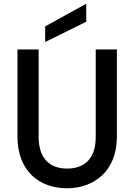

<svg xmlns="http://www.w3.org/2000/svg" viewBox="-20 -1006 722 1033"><path d="M74 -740V-271C74 -82 196 7 340 7C482 7 609 -82 609 -271V-740H495V-269C495 -154 436 -99 341 -99C247 -99 188 -154 188 -269V-740ZM223 -780 444 -889V-986L223 -864Z"/></svg>

Font: Malmofest Medium
Style: Regular
Weight: 500
Designer: Jonny Pinhorn (Poppins), Kolossal
Version: Version 1.004;Glyphs 3.1.2 (3151)